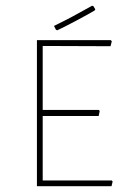

<svg xmlns="http://www.w3.org/2000/svg" viewBox="-20 -645 452 665"><path d="M370.1 -16.1 367.2 -20H127.9V-243.2H321.8L325.2 -259.8L323.2 -264.2H127.9V-485.8L362.8 -484.9L367.2 -502L363.8 -505.9H107.9V0H366.2ZM167 -555.2Q214.4 -578.6 229.5 -586.9Q259.3 -603 298.8 -625L303.2 -624L310.1 -612.8L308.1 -608.9Q290.5 -598.1 243.7 -573.2Q207 -553.7 178.2 -540L173.8 -542Z"/></svg>

Font: Datalegreya
Style: Gradient
Weight: 400
Designer: Figs Lab
Foundry: Figs Lab
Version: Version 1.002;PS 001.002;hotconv 1.0.70;makeotf.lib2.5.58329